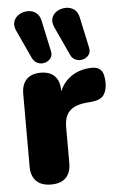

<svg xmlns="http://www.w3.org/2000/svg" viewBox="-55 -824 545 872"><g transform="rotate(-5 217.0 -388.0)"><path d="M143 9Q99 9 75.5 -14Q52 -37 52 -81V-412Q52 -455 74.5 -478Q97 -501 139 -501Q181 -501 203 -478Q225 -455 225 -412V-371H215Q225 -431 266.5 -466Q308 -501 370 -503Q399 -504 413.5 -488.5Q428 -473 429 -431Q429 -395 414 -374Q399 -353 357 -349L334 -347Q281 -342 257 -317.5Q233 -293 233 -245V-81Q233 -37 210 -14Q187 9 143 9ZM279 -571 219 -701Q208 -726 214.5 -744.5Q221 -763 238.5 -773.5Q256 -784 277.5 -784.5Q299 -785 315.5 -773.5Q332 -762 338 -736L368 -596Q373 -576 363 -562.5Q353 -549 336 -544.5Q319 -540 303 -546.5Q287 -553 279 -571ZM105 -571 45 -701Q34 -726 41 -744.5Q48 -763 65.5 -773.5Q83 -784 104 -784.5Q125 -785 141.5 -773.5Q158 -762 164 -736L194 -596Q199 -576 189 -562.5Q179 -549 162.5 -544.5Q146 -540 130 -546.5Q114 -553 105 -571Z"/></g></svg>

Font: Nunito ExtraLight Black
Style: Regular
Weight: 900
Version: Version 3.602